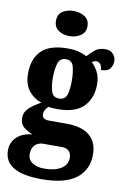

<svg xmlns="http://www.w3.org/2000/svg" viewBox="-120 -834 738 1129"><g transform="rotate(10 249.5 -269.5)"><path d="M211 234Q-13 234 -13 101Q-13 52 21 20.5Q55 -11 113 -16Q85 -26 60.5 -45.5Q36 -65 36 -102Q36 -136 62.5 -161Q89 -186 132 -209Q87 -223 56 -261.5Q25 -300 25 -365Q25 -454 74.5 -502Q124 -550 231 -550Q267 -550 293 -543.5Q319 -537 345 -524Q367 -549 389.5 -566.5Q412 -584 448 -584Q479 -584 495.5 -565.5Q512 -547 512 -523Q512 -497 497 -478Q482 -459 443 -459Q443 -484 431.5 -494.5Q420 -505 411 -505Q401 -505 394 -501.5Q387 -498 382 -496Q404 -475 420 -445Q436 -415 436 -370Q436 -289 387 -238.5Q338 -188 231 -188Q222 -188 205 -189Q188 -190 180 -192Q171 -188 162 -174Q153 -160 153 -144Q153 -127 164.5 -120Q176 -113 191 -113H297Q391 -113 437.5 -73.5Q484 -34 484 40Q484 130 417 182Q350 234 211 234ZM229 -251Q266 -251 276 -283.5Q286 -316 286 -365Q286 -416 276.5 -451Q267 -486 230 -486Q194 -486 183.5 -450Q173 -414 173 -364Q173 -316 183.5 -283.5Q194 -251 229 -251ZM214 170Q279 170 316 146.5Q353 123 353 81Q353 58 339.5 42.5Q326 27 296 27H182Q169 27 154 33.5Q139 40 128 56Q117 72 117 100Q117 136 146 153Q175 170 214 170ZM226 -623Q187 -623 160 -642Q133 -661 133 -698Q133 -737 160 -755Q187 -773 226 -773Q264 -773 292.5 -755Q321 -737 321 -698Q321 -661 292.5 -642Q264 -623 226 -623Z"/></g></svg>

Font: Noto Serif Tamil Condensed Black
Style: Italic
Weight: 900
Width: 3
Italic angle: -12°
Designer: Indian Type Foundry, Tom Grace, and the Monotype Design Team
Foundry: Monotype Imaging Inc.
Version: Version 2.003; ttfautohint (v1.8.4.7-5d5b)